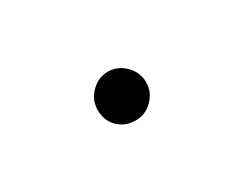

<svg xmlns="http://www.w3.org/2000/svg" viewBox="-28 -152 299 235"><g transform="rotate(-30 121.0 -34.5)"><path d="M86.9 -34.2Q86.9 -48.3 97.2 -58.6Q107.4 -68.8 121.1 -68.8Q134.8 -68.8 145 -58.6Q155.3 -48.3 155.3 -34.2Q155.3 -20.5 145.3 -10.3Q135.3 0 121.1 0Q106.4 0 96.7 -9.5Q86.9 -19 86.9 -34.2Z"/></g></svg>

Font: Vazirmatn FD Thin
Style: Regular
Weight: 100
Designer: Saber Rastikerdar
Foundry: Saber Rastikerdar
Version: Version 33.003